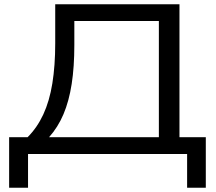

<svg xmlns="http://www.w3.org/2000/svg" viewBox="-20 -725 1019 904"><path d="M23 159V-79H110Q155 -124 184 -186.5Q213 -249 226.5 -332.5Q240 -416 240 -521V-705H825V-79H949V159H861V0H112V159ZM211 -79H728V-626H330V-513Q330 -410 317.5 -329.5Q305 -249 279 -187.5Q253 -126 211 -79Z"/></svg>

Font: Nunito Sans 10pt Expanded
Style: Regular
Weight: 400
Width: 7
Designer: Vernon Adams
Foundry: Vernon Adams
Version: Version 3.101;gftools[0.9.27]